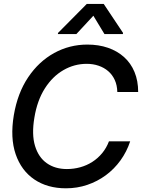

<svg xmlns="http://www.w3.org/2000/svg" viewBox="-20 -969 738 998"><path d="M322.8 9.8Q226.6 9.8 158.7 -36.1Q90.8 -82 61.5 -167.2Q32.2 -252.4 51.8 -370.1Q71.3 -485.4 126.5 -567.4Q181.6 -649.4 261.5 -693.4Q341.3 -737.3 434.1 -737.3Q492.7 -737.3 541 -720.7Q589.4 -704.1 624.8 -672.4Q660.2 -640.6 679.2 -594.7Q698.2 -548.8 698.2 -490.7H589.8Q588.9 -526.4 576.4 -553.5Q564 -580.6 542.5 -599.1Q521 -617.7 492.4 -627.4Q463.9 -637.2 430.7 -637.2Q366.2 -637.2 309.6 -604.5Q252.9 -571.8 213.1 -509.3Q173.3 -446.8 158.7 -357.4Q144 -270 162.1 -210.4Q180.2 -150.9 223.4 -120.6Q266.6 -90.3 327.6 -90.3Q363.3 -90.3 397 -99.6Q430.7 -108.9 459.7 -127.4Q488.8 -146 511 -172.9Q533.2 -199.7 546.4 -234.4H656.7Q638.7 -180.2 606.4 -135.5Q574.2 -90.8 530.3 -58.3Q486.3 -25.9 433.8 -8.1Q381.3 9.8 322.8 9.8ZM522.9 -792 465.3 -887.2 377 -792H280.8L281.7 -797.9L431.2 -948.7H519L619.6 -797.9L618.7 -792Z"/></svg>

Font: Inter Tight Medium
Style: Italic
Weight: 500
Italic angle: -9.39999°
Designer: Rasmus Andersson
Foundry: rsms
Version: Version 3.004